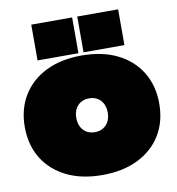

<svg xmlns="http://www.w3.org/2000/svg" viewBox="-88 -869 887 962"><g transform="rotate(-10 356.0 -388.0)"><path d="M356 14Q251 14 174.2 -24Q97.5 -62 55.8 -130.2Q14 -198.5 14 -290Q14 -381 55.8 -449.5Q97.5 -518 174.2 -556Q251 -594 356 -594Q461 -594 537.8 -556Q614.5 -518 656.2 -449.5Q698 -381 698 -290Q698 -198.5 656.5 -130.2Q615 -62 538.2 -24Q461.5 14 356 14ZM356 -204Q380.5 -204 398.5 -215Q416.5 -226 426.2 -245.2Q436 -264.5 436 -290Q436 -315.5 426.2 -335Q416.5 -354.5 398.5 -365.2Q380.5 -376 356 -376Q331.5 -376 313.5 -365.2Q295.5 -354.5 285.8 -335Q276 -315.5 276 -290Q276 -264.5 285.8 -245.2Q295.5 -226 313.5 -215Q331.5 -204 356 -204ZM135 -790H343V-608H135ZM369 -790H577V-608H369Z"/></g></svg>

Font: Hepta Slab ExtraLight Black
Style: Regular
Weight: 900
Version: Version 1.102